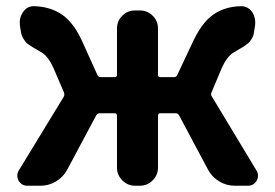

<svg xmlns="http://www.w3.org/2000/svg" viewBox="-20 -593 879 613"><path d="M655.3 -297.9Q652.3 -291 656.2 -285.2L798.8 -48.8Q803.7 -41 803.7 -32.2Q803.7 -24.4 799.8 -16.6Q790 0 771.5 0H729.5Q703.1 0 680.2 -13.7Q657.2 -27.3 644.5 -50.8L551.8 -224.6Q547.9 -231.4 541 -231.4H491.2Q484.4 -231.4 484.4 -223.6V-57.6Q484.4 -34.2 467.3 -17.1Q450.2 0 426.8 0H411.1Q387.7 0 370.6 -17.1Q353.5 -34.2 353.5 -57.6V-223.6Q353.5 -231.4 346.7 -231.4H297.9Q291 -231.4 287.1 -224.6L194.3 -50.8Q181.6 -27.3 158.7 -13.7Q135.7 0 109.4 0H67.4Q48.8 0 39.1 -16.6Q35.2 -24.4 35.2 -32.2Q35.2 -41 40 -48.8L183.6 -284.2Q186.5 -290 184.6 -296.9L152.3 -372.1Q134.8 -413.1 112.3 -425.8Q109.4 -427.7 99.1 -433.6Q88.9 -439.5 85 -441.9Q81.1 -444.3 72.8 -449.7Q64.5 -455.1 61 -460Q57.6 -464.8 53.7 -471.2Q49.8 -477.5 47.9 -485.4L43.9 -508.8Q43 -515.6 43 -521.5Q43 -539.1 53.7 -554.7Q66.4 -573.2 87.9 -573.2Q88.9 -573.2 90.8 -573.2Q143.6 -571.3 180.7 -544.4Q217.8 -517.6 245.1 -455.1L291 -353.5Q293.9 -346.7 301.8 -346.7H346.7Q353.5 -346.7 353.5 -354.5V-502Q353.5 -526.4 370.6 -543Q387.7 -559.6 411.1 -559.6H426.8Q450.2 -559.6 467.3 -543Q484.4 -526.4 484.4 -502V-354.5Q484.4 -346.7 491.2 -346.7H536.1Q543 -346.7 545.9 -353.5L593.8 -455.1Q622.1 -517.6 658.2 -544.4Q694.3 -571.3 747.1 -573.2Q749 -573.2 750 -573.2Q771.5 -573.2 785.2 -554.7Q794.9 -539.1 794.9 -520.5Q794.9 -514.6 793.9 -508.8L790 -485.4Q789.1 -478.5 785.2 -471.7Q781.2 -464.8 777.8 -460.4Q774.4 -456.1 766.1 -450.2Q757.8 -444.3 753.9 -441.9Q750 -439.5 739.7 -433.6Q729.5 -427.7 726.6 -425.8Q704.1 -413.1 686.5 -372.1Z"/></svg>

Font: Gen Jyuu Gothic P Bold
Style: Bold
Weight: 700
Designer: [Source Han Sans]
Ryoko NISHIZUKA  (kana & ideographs); Paul D. Hunt (Latin, Greek & Cyrillic); Wenlong ZHANG  (bopomofo
Version: Version 1.002.20150607